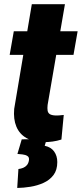

<svg xmlns="http://www.w3.org/2000/svg" viewBox="-20 -680 396 931"><path d="M356.4 -528.3 336.4 -414.1H26.9L46.9 -528.3ZM134.3 -659.7H294.9L210.9 -171.4Q209 -154.3 210.9 -143.3Q212.9 -132.3 221.4 -126.7Q230 -121.1 248 -120.1Q258.3 -119.6 268.6 -120.6Q278.8 -121.6 289.1 -122.6L277.8 -3.4Q256.8 3.4 235.1 6.3Q213.4 9.3 190.9 9.3Q141.1 8.3 107.7 -11Q74.2 -30.3 59.3 -66.2Q44.4 -102.1 48.8 -151.9ZM85.4 -4.4 206.5 -5.9 196.8 26.9Q227.1 33.2 242.4 54.4Q257.8 75.7 257.8 106Q257.8 144.5 239.3 168.9Q220.7 193.4 190.9 206.8Q161.1 220.2 127.4 225.6Q93.8 231 63.5 231.4L69.3 139.6Q81.5 138.2 92.3 133.8Q103 129.4 110.4 120.8Q117.7 112.3 120.1 98.6Q123 83 113.3 76.7Q103.5 70.3 89.1 68.8Q74.7 67.4 64.5 66.4Z"/></svg>

Font: Roboto Black
Style: Italic
Weight: 900
Italic angle: -12°
Designer: Christian Robertson
Foundry: Google
Version: Version 3.0; 2020